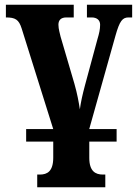

<svg xmlns="http://www.w3.org/2000/svg" viewBox="-20 -556 583 815"><path d="M91 45H206V113C206 171 181 185 149 185H138V239H427V185H417C385 185 359 171 359 114V45H475V-8H359V-9L470 -404C488 -468 500 -482 526 -482H541V-536H349V-482H369C392 -482 405 -470 405 -451C405 -432 401 -414 394 -391L341 -195C330 -154 323 -122 319 -92C314 -124 308 -158 296 -200L237 -401C235 -412 228 -432 228 -451C228 -470 238 -482 262 -482H293V-536H5V-482C45 -482 60 -473 72 -435L206 -8H91Z"/></svg>

Font: Noto Serif Condensed ExtraBold
Style: Regular
Weight: 800
Width: 3
Designer: Monotype Design Team
Foundry: Monotype Imaging Inc.
Version: Version 2.013